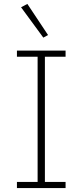

<svg xmlns="http://www.w3.org/2000/svg" viewBox="-20 -955 419 975"><path d="M200 -764 224 -777 119 -935 87 -918ZM313 0V-31H208V-667H313V-698H66V-667H171V-31H66V0Z"/></svg>

Font: IBM Plex Devanagari ExtraLight
Style: Regular
Weight: 200
Designer: Mike Abbink, Paul van der Laan, Pieter van Rosmalen, Erin McLaughlin
Foundry: Bold Monday
Version: Version 1.0